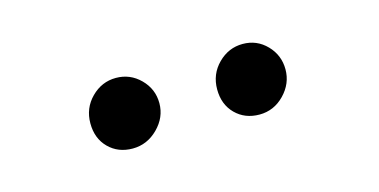

<svg xmlns="http://www.w3.org/2000/svg" viewBox="-30 -683 543 275"><g transform="rotate(-15 242.0 -546.0)"><path d="M182 -583Q197 -568 197 -547Q197 -526 181 -510Q165 -494 143.5 -494Q122 -494 108 -508Q94 -522 94 -544.5Q94 -567 109.5 -582.5Q125 -598 146 -598Q167 -598 182 -583ZM369.5 -583Q384 -568 384 -547Q384 -526 368.5 -510Q353 -494 331.5 -494Q310 -494 296 -508Q282 -522 282 -544.5Q282 -567 297.5 -582.5Q313 -598 334 -598Q355 -598 369.5 -583Z"/></g></svg>

Font: Bubblegum Sans
Style: Regular
Weight: 400
Designer: Angel Koziupa and Alejandro Paul
Foundry: Angel Koziupa and Alejandro Paul
Version: Version 1.001